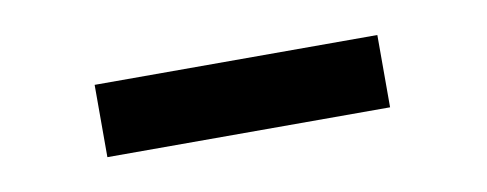

<svg xmlns="http://www.w3.org/2000/svg" viewBox="-26 -400 517 204"><g transform="rotate(-10 232.0 -298.0)"><path d="M79 -337V-259H384V-337Z"/></g></svg>

Font: Maven Pro
Style: Medium
Weight: 500
Designer: Joe Prince
Foundry: Joe Prince
Version: Version 1.003